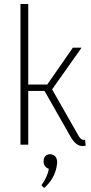

<svg xmlns="http://www.w3.org/2000/svg" viewBox="-20 -728 456 966"><path d="M393.6 6.8Q402.3 6.8 411.1 4.9L408.2 -24.4H399.4Q387.7 -24.4 377 -42Q374 -46.9 370.1 -53.7L242.2 -278.3L390.6 -488.3H346.7L217.8 -302.7H122.1V-708H83V0H122.1V-270.5H204.1L337.9 -35.2Q363.3 5.9 393.6 6.8ZM267.6 90.8Q267.6 54.7 239.3 48.8Q235.4 47.9 232.4 47.9Q207 47.9 200.2 73.2Q199.2 79.1 199.2 85Q200.2 112.3 225.6 121.1Q220.7 158.2 188.5 204.1L202.1 217.8Q252.9 172.9 264.6 112.3Q266.6 100.6 267.6 90.8Z"/></svg>

Font: Yaldevi Colombo ExtraLight
Style: Regular
Weight: 275
Designer: Sol Matas, Denzil Rajitha, Kosala Senevirathne and Pathum Egodawatta
Foundry: Mooniak
Version: Version 1.020 ; ttfautohint (v1.6)